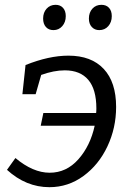

<svg xmlns="http://www.w3.org/2000/svg" viewBox="-20 -768 548 797"><path d="M462 -324Q462 -237 426 -160.5Q390 -84 326.5 -37.5Q263 9 185 9Q88 9 9 -63L44 -112Q117 -51 186 -51Q256 -51 305.5 -107Q355 -163 373 -246H149L160 -299H379Q380 -305 380 -318Q380 -397 346.5 -436.5Q313 -476 249 -476Q204 -476 151 -457L128 -377H73L86 -498Q183 -537 264 -537Q359 -537 410.5 -482Q462 -427 462 -324ZM159 -691Q159 -716 173.5 -732Q188 -748 211 -748Q230 -748 241.5 -735.5Q253 -723 253 -701Q253 -676 238.5 -659.5Q224 -643 202 -643Q182 -643 170.5 -656Q159 -669 159 -691ZM349 -691Q349 -716 363.5 -732Q378 -748 401 -748Q421 -748 432.5 -735.5Q444 -723 444 -701Q444 -676 429.5 -659.5Q415 -643 392 -643Q373 -643 361 -656Q349 -669 349 -691Z"/></svg>

Font: Bitter Pro
Style: Italic
Weight: 400
Italic angle: -9°
Designer: Sol Matas, and Bitter project Authors
Foundry: Sol Matas
Version: Version 1.010